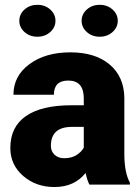

<svg xmlns="http://www.w3.org/2000/svg" viewBox="-20 -751 571 781"><path d="M343.8 0Q335 -16.1 328.1 -47.4Q282.7 9.8 201.2 9.8Q126.5 9.8 74.2 -35.4Q22 -80.6 22 -148.9Q22 -234.9 85.4 -278.8Q148.9 -322.8 270 -322.8H320.8V-350.6Q320.8 -423.3 257.8 -423.3Q199.2 -423.3 199.2 -365.7H34.7Q34.7 -442.4 99.9 -490.2Q165 -538.1 266.1 -538.1Q367.2 -538.1 425.8 -488.8Q484.4 -439.5 485.8 -353.5V-119.6Q486.8 -46.9 508.3 -8.3V0ZM240.7 -107.4Q271.5 -107.4 291.7 -120.6Q312 -133.8 320.8 -150.4V-234.9H272.9Q187 -234.9 187 -157.7Q187 -135.3 202.1 -121.3Q217.3 -107.4 240.7 -107.4ZM132.3 -731.4Q163.1 -731.4 184.3 -712.4Q205.6 -693.4 205.6 -666.5Q205.6 -639.6 184.3 -620.6Q163.1 -601.6 132.3 -601.6Q101.1 -601.6 79.8 -620.6Q58.6 -639.6 58.6 -666.5Q58.6 -693.4 79.8 -712.4Q101.1 -731.4 132.3 -731.4ZM385.7 -731.4Q416.5 -731.4 437.7 -712.4Q459 -693.4 459 -666.5Q459 -639.6 437.7 -620.6Q416.5 -601.6 385.7 -601.6Q354.5 -601.6 333.3 -620.6Q312 -639.6 312 -666.5Q312 -693.4 333.3 -712.4Q354.5 -731.4 385.7 -731.4Z"/></svg>

Font: Roboto
Style: Regular
Weight: 900
Designer: Google
Version: Version 2.001171; 2014